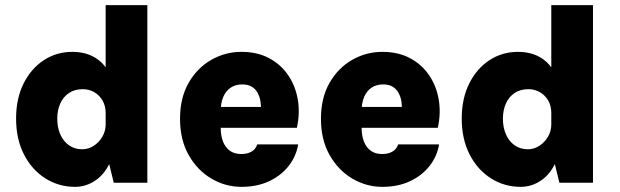

<svg xmlns="http://www.w3.org/2000/svg" viewBox="-20 -710 2408 746"><path d="M272 16Q208 16 155.8 -17.2Q103.5 -50.5 73 -110.2Q42.5 -170 42.5 -249Q42.5 -327 71.5 -385.2Q100.5 -443.5 150 -476Q199.5 -508.5 261 -508.5Q316.5 -508.5 355.5 -482.2Q394.5 -456 414.8 -403.2Q435 -350.5 435 -271H390.5Q390.5 -299 378.2 -319.8Q366 -340.5 346 -352Q326 -363.5 301.5 -363.5Q270 -363.5 247.8 -348.5Q225.5 -333.5 214 -307.5Q202.5 -281.5 202.5 -249Q202.5 -215 214.2 -188Q226 -161 248 -145.5Q270 -130 299.5 -130Q323 -130 343.8 -143.2Q364.5 -156.5 377.5 -178.5Q390.5 -200.5 390.5 -226.5H435Q435 -143 412.2 -89.2Q389.5 -35.5 352.2 -9.8Q315 16 272 16ZM422 0 390.5 -128.5V-690H552.5V0Z M918 16Q856 16 801.5 -16Q747 -48 713.2 -107.5Q679.5 -167 679.5 -248.5Q679.5 -330 713 -388.2Q746.5 -446.5 801 -477.5Q855.5 -508.5 918 -508.5Q980 -508.5 1026 -483.8Q1072 -459 1100.2 -417Q1128.5 -375 1137.2 -322.2Q1146 -269.5 1133.5 -213.5H806V-294.5H1016.5L993.5 -279.5Q995 -297 992.2 -315Q989.5 -333 981.5 -348.2Q973.5 -363.5 958.8 -372.8Q944 -382 921 -382Q895.5 -382 876.8 -369.8Q858 -357.5 847.8 -334.2Q837.5 -311 837.5 -277.5V-214.5Q837.5 -183 846.5 -160Q855.5 -137 873.2 -124.2Q891 -111.5 918 -111.5Q940 -111.5 956.5 -120.5Q973 -129.5 979.5 -149H1138.5Q1131 -103 1101.8 -65.5Q1072.5 -28 1025.8 -6Q979 16 918 16Z M1465.5 16Q1403.5 16 1349 -16Q1294.5 -48 1260.8 -107.5Q1227 -167 1227 -248.5Q1227 -330 1260.5 -388.2Q1294 -446.5 1348.5 -477.5Q1403 -508.5 1465.5 -508.5Q1527.5 -508.5 1573.5 -483.8Q1619.5 -459 1647.8 -417Q1676 -375 1684.8 -322.2Q1693.5 -269.5 1681 -213.5H1353.5V-294.5H1564L1541 -279.5Q1542.5 -297 1539.8 -315Q1537 -333 1529 -348.2Q1521 -363.5 1506.2 -372.8Q1491.5 -382 1468.5 -382Q1443 -382 1424.2 -369.8Q1405.5 -357.5 1395.2 -334.2Q1385 -311 1385 -277.5V-214.5Q1385 -183 1394 -160Q1403 -137 1420.8 -124.2Q1438.5 -111.5 1465.5 -111.5Q1487.5 -111.5 1504 -120.5Q1520.5 -129.5 1527 -149H1686Q1678.5 -103 1649.2 -65.5Q1620 -28 1573.2 -6Q1526.5 16 1465.5 16Z M2003.5 16Q1939.5 16 1887.2 -17.2Q1835 -50.5 1804.5 -110.2Q1774 -170 1774 -249Q1774 -327 1803 -385.2Q1832 -443.5 1881.5 -476Q1931 -508.5 1992.5 -508.5Q2048 -508.5 2087 -482.2Q2126 -456 2146.2 -403.2Q2166.5 -350.5 2166.5 -271H2122Q2122 -299 2109.8 -319.8Q2097.5 -340.5 2077.5 -352Q2057.5 -363.5 2033 -363.5Q2001.5 -363.5 1979.2 -348.5Q1957 -333.5 1945.5 -307.5Q1934 -281.5 1934 -249Q1934 -215 1945.8 -188Q1957.5 -161 1979.5 -145.5Q2001.5 -130 2031 -130Q2054.5 -130 2075.2 -143.2Q2096 -156.5 2109 -178.5Q2122 -200.5 2122 -226.5H2166.5Q2166.5 -143 2143.8 -89.2Q2121 -35.5 2083.8 -9.8Q2046.5 16 2003.5 16ZM2153.5 0 2122 -128.5V-690H2284V0Z"/></svg>

Font: Karla ExtraBold
Style: Regular
Weight: 800
Designer: Jonathan Pinhorn
Version: Version 2.001